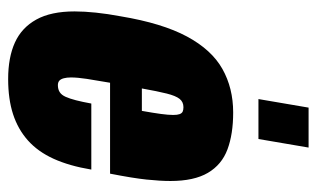

<svg xmlns="http://www.w3.org/2000/svg" viewBox="-173 -592 777 471"><g transform="rotate(90 215.5 -356.5)"><path d="M174 12Q121 12 84.5 -4.5Q48 -21 28 -57Q8 -93 8 -151Q8 -175 11 -203.5Q14 -232 20 -264Q37 -366 69.5 -426.5Q102 -487 149 -513.5Q196 -540 256 -540Q309 -540 346.5 -526Q384 -512 404 -478Q424 -444 424 -386Q424 -361 420.5 -327.5Q417 -294 406 -238H183Q177 -204 173.5 -181Q170 -158 170 -142Q170 -132 172 -124.5Q174 -117 178 -113.5Q182 -110 189 -110Q199 -110 206 -114.5Q213 -119 217.5 -129Q222 -139 226 -154.5Q230 -170 234 -192H396Q387 -138 369.5 -99.5Q352 -61 324.5 -36.5Q297 -12 260 0Q223 12 174 12ZM197 -316H252Q257 -344 259.5 -362.5Q262 -381 262 -393Q262 -403 260 -408.5Q258 -414 254 -416Q250 -418 243 -418Q230 -418 222.5 -408.5Q215 -399 209.5 -377Q204 -355 197 -316ZM223 -602 244 -725H342L321 -602Z"/></g></svg>

Font: Archivo ExtraCondensed Black
Style: Italic
Weight: 900
Width: 2
Italic angle: -10°
Designer: Hector Gatti
Foundry: Omnibus-Type
Version: Version 2.001